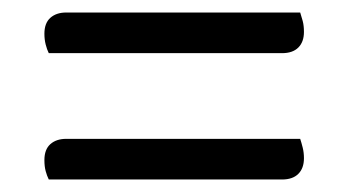

<svg xmlns="http://www.w3.org/2000/svg" viewBox="-20 -448 558 307"><path d="M431 -363H58Q55 -369 53 -377Q51 -385 51 -394Q51 -411 60.5 -419.5Q70 -428 86 -428H460Q462 -422 464 -414.5Q466 -407 466 -397Q466 -381 457 -372Q448 -363 431 -363ZM431 -161H58Q55 -167 53 -174.5Q51 -182 51 -192Q51 -209 60.5 -217.5Q70 -226 86 -226H460Q462 -220 464 -212Q466 -204 466 -195Q466 -179 457 -170Q448 -161 431 -161Z"/></svg>

Font: Baloo Paaji 2
Style: Regular
Weight: 400
Designer: Shuchita Grover, Noopur Datye and Ek Type
Foundry: Ek Type
Version: Version 1.700